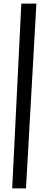

<svg xmlns="http://www.w3.org/2000/svg" viewBox="-20 -780 275 1071"><path d="M183 -760 125 271H48L99 -760Z"/></svg>

Font: Lora Medium
Style: Italic
Weight: 500
Italic angle: -3°
Designer: Olga Karpushina, Alexei Vanyashin (Cyrillic)
Foundry: Cyreal
Version: Version 3.004